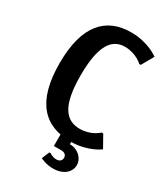

<svg xmlns="http://www.w3.org/2000/svg" viewBox="-218 -810 970 1106"><g transform="rotate(30 267.5 -257.5)"><path d="M50 -350C50 -95 155 10 330 10C445 10 515 -45 515 -45L470 -125H460C460 -125 415 -80 340 -80C250 -80 190 -140 190 -350C190 -560 250 -620 330 -620C405 -620 450 -575 450 -575H460L505 -655C505 -655 435 -710 320 -710C155 -710 50 -605 50 -350ZM335 -20H260V80H310C330 80 345 90 345 110C345 130 330 140 310 140C285 140 264 125 265 125H256L235 175C235 175 270 195 320 195C390 195 430 155 430 110C430 65 390 25 335 25Z"/></g></svg>

Font: Scada
Style: Bold
Weight: 700
Designer: Jovanny Lemonad
Foundry: Jovanny Lemonad
Version: Version 3.005